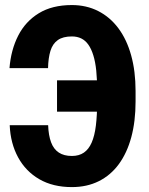

<svg xmlns="http://www.w3.org/2000/svg" viewBox="-20 -741 600 771"><path d="M461.9 -418.5V-292.5H209V-418.5ZM19 -238.3H173.3Q174.8 -197.3 185.1 -169.7Q195.3 -142.1 216.1 -128.4Q236.8 -114.7 268.6 -114.7Q297.4 -114.7 316.9 -128.2Q336.4 -141.6 348.1 -168.5Q359.9 -195.3 365 -236.6Q370.1 -277.8 370.1 -333.5V-376.5Q370.1 -421.9 366.5 -457.5Q362.8 -493.2 354.7 -519Q346.7 -544.9 334.7 -561.8Q322.8 -578.6 306.2 -586.7Q289.6 -594.7 268.6 -594.7Q232.9 -594.7 212.2 -580.1Q191.4 -565.4 182.6 -536.9Q173.8 -508.3 172.9 -467.3H18.1Q23.9 -540.5 53 -597.7Q82 -654.8 135.7 -687.7Q189.5 -720.7 268.6 -720.7Q326.7 -720.7 374 -696.8Q421.4 -672.9 455.1 -627.9Q488.8 -583 506.6 -519Q524.4 -455.1 524.4 -375.5V-333.5Q524.4 -253.9 507.3 -190.4Q490.2 -127 457.3 -82Q424.3 -37.1 376.7 -13.4Q329.1 10.3 268.6 10.3Q192.9 10.3 138.2 -21.2Q83.5 -52.7 52.7 -109.1Q22 -165.5 19 -238.3Z"/></svg>

Font: Roboto Condensed ExtraBold
Style: Regular
Weight: 800
Designer: Christian Robertson
Foundry: Google
Version: Version 3.008; 2023